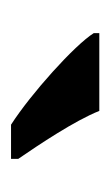

<svg xmlns="http://www.w3.org/2000/svg" viewBox="54 -860 200 348"><g transform="rotate(90 154.0 -686.0)"><path d="M206 -606H268V-619C242 -657 199 -721 181 -766H40V-756C62 -721 150 -642 206 -606Z"/></g></svg>

Font: Noto Serif Condensed
Style: Bold
Weight: 700
Width: 3
Designer: Monotype Design Team
Foundry: Monotype Imaging Inc.
Version: Version 2.015